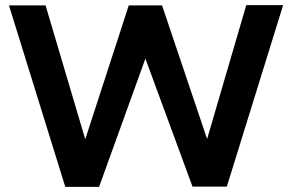

<svg xmlns="http://www.w3.org/2000/svg" viewBox="-20 -730 1137 750"><path d="M15 -709H158L313 -186L483 -709H613L789 -187L942 -710H1086L866 -1H732L548 -501L367 0H235Z"/></svg>

Font: Rising Sun
Style: Bold
Weight: 700
Designer: Matt McInerney, Pablo Impallari, Rodrigo Fuenzalida (Raleway font), Stephen Hutchings (Greek), Cristiano Sobral (main ch
Foundry: The Rising Sun Project Authors
Version: Version 4.327; ttfautohint (v1.8.4.7-5d5b-dirty)